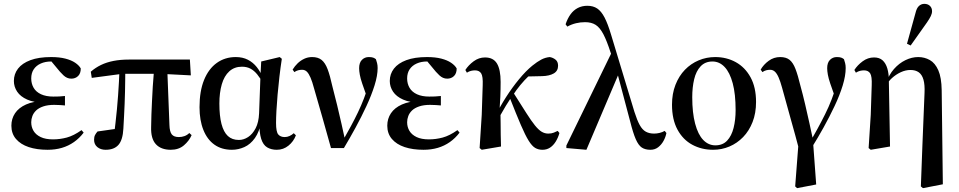

<svg xmlns="http://www.w3.org/2000/svg" viewBox="-20 -764 4975 996"><path d="M227 13Q171 13 129 -1Q87 -15 63 -43Q39 -71 39 -112Q39 -148 58 -176.5Q77 -205 115 -222Q153 -239 211 -241L207 -231Q156 -232 121 -247.5Q86 -263 69 -288.5Q52 -314 52 -344Q52 -380 73.5 -408Q95 -436 138 -452Q181 -468 245 -468Q288 -468 319 -460Q350 -452 370 -438.5Q390 -425 399 -409Q399 -383 385 -369.5Q371 -356 350 -356Q338 -356 328 -360.5Q318 -365 309.5 -373Q301 -381 291 -392L241 -452L282 -456L303 -439Q285 -444 272 -444.5Q259 -445 245 -445Q215 -445 191.5 -434.5Q168 -424 155 -404.5Q142 -385 142 -357Q142 -330 154.5 -308.5Q167 -287 193 -275Q219 -263 257 -263Q272 -263 286 -263.5Q300 -264 317 -266V-217Q303 -218 291 -219Q279 -220 261 -220Q228 -220 204.5 -212Q181 -204 167.5 -191Q154 -178 148 -162Q142 -146 142 -130Q142 -105 154 -85Q166 -65 191 -53Q216 -41 255 -41Q291 -41 326.5 -50.5Q362 -60 403 -89L414 -76Q392 -47 363.5 -27Q335 -7 301 3Q267 13 227 13Z M528 13Q502 13 485 -1Q468 -15 468 -39Q468 -54 473 -63.5Q478 -73 486 -82Q506 -85 525 -87.5Q544 -90 563 -93Q582 -96 600 -98L571 -58Q575 -90 579 -125Q583 -160 586.5 -196Q590 -232 592.5 -268.5Q595 -305 597 -339.5Q599 -374 600 -406H630Q630 -378 629.5 -348.5Q629 -319 628.5 -288Q628 -257 626.5 -225Q625 -193 623.5 -161Q622 -129 620 -97Q617 -38 594.5 -12.5Q572 13 528 13ZM456 -360 451 -392Q475 -413 504 -427Q533 -441 569 -448Q605 -455 648 -455H965L970 -373L816 -381H614ZM866 13Q815 13 788.5 -16Q762 -45 764 -105Q764 -138 765.5 -171Q767 -204 768.5 -239.5Q770 -275 772.5 -314.5Q775 -354 779 -401L848 -398L859 -115Q860 -81 871 -67Q882 -53 908 -53Q923 -53 937 -58Q951 -63 962 -74L974 -63Q961 -33 934 -10Q907 13 866 13Z M1183 13Q1130 13 1092.5 -13.5Q1055 -40 1035 -90Q1015 -140 1015 -208Q1015 -291 1038.5 -349Q1062 -407 1104.5 -437.5Q1147 -468 1203 -468Q1239 -468 1266 -454Q1293 -440 1312 -416Q1331 -392 1343 -361H1355L1346 -330Q1330 -359 1314 -378.5Q1298 -398 1279 -408Q1260 -418 1235 -418Q1196 -418 1169.5 -394Q1143 -370 1130.5 -326.5Q1118 -283 1118 -227Q1118 -163 1129 -121Q1140 -79 1162 -58.5Q1184 -38 1219 -38Q1244 -38 1267 -53Q1290 -68 1306 -98.5Q1322 -129 1324 -176L1331 -366L1335 -445L1431 -468L1442 -459Q1435 -414 1429.5 -366Q1424 -318 1420 -273Q1416 -228 1414 -190Q1412 -152 1412 -126Q1412 -80 1423.5 -66.5Q1435 -53 1457 -53Q1470 -53 1482 -58.5Q1494 -64 1504 -73L1515 -62Q1503 -30 1476.5 -8.5Q1450 13 1416 13Q1387 13 1366 0.5Q1345 -12 1335 -43.5Q1325 -75 1325 -132L1336 -137Q1326 -81 1302.5 -48Q1279 -15 1247.5 -1Q1216 13 1183 13Z M1697 4Q1675 -74 1653.5 -151Q1632 -228 1609 -306Q1600 -340 1591 -361Q1582 -382 1572 -392Q1562 -402 1547 -402Q1537 -402 1527 -399.5Q1517 -397 1507 -390L1498 -403Q1509 -421 1524 -435.5Q1539 -450 1558 -459Q1577 -468 1599 -468Q1630 -468 1648.5 -453Q1667 -438 1679.5 -405Q1692 -372 1704 -317Q1717 -268 1729 -218Q1741 -168 1752 -119.5Q1763 -71 1773 -24H1752L1760 -37Q1781 -74 1800.5 -110Q1820 -146 1837 -181.5Q1854 -217 1868 -253.5Q1882 -290 1893 -328L1882 -265Q1868 -304 1859 -330.5Q1850 -357 1846.5 -376.5Q1843 -396 1843 -410Q1843 -439 1857.5 -453.5Q1872 -468 1893 -468Q1908 -468 1916 -465Q1924 -462 1930 -457Q1933 -448 1936 -437Q1939 -426 1939 -411Q1939 -372 1923 -321Q1907 -270 1881 -214Q1855 -158 1824.5 -102Q1794 -46 1764 4Z M2177 13Q2121 13 2079 -1Q2037 -15 2013 -43Q1989 -71 1989 -112Q1989 -148 2008 -176.5Q2027 -205 2065 -222Q2103 -239 2161 -241L2157 -231Q2106 -232 2071 -247.5Q2036 -263 2019 -288.5Q2002 -314 2002 -344Q2002 -380 2023.5 -408Q2045 -436 2088 -452Q2131 -468 2195 -468Q2238 -468 2269 -460Q2300 -452 2320 -438.5Q2340 -425 2349 -409Q2349 -383 2335 -369.5Q2321 -356 2300 -356Q2288 -356 2278 -360.5Q2268 -365 2259.5 -373Q2251 -381 2241 -392L2191 -452L2232 -456L2253 -439Q2235 -444 2222 -444.5Q2209 -445 2195 -445Q2165 -445 2141.5 -434.5Q2118 -424 2105 -404.5Q2092 -385 2092 -357Q2092 -330 2104.5 -308.5Q2117 -287 2143 -275Q2169 -263 2207 -263Q2222 -263 2236 -263.5Q2250 -264 2267 -266V-217Q2253 -218 2241 -219Q2229 -220 2211 -220Q2178 -220 2154.5 -212Q2131 -204 2117.5 -191Q2104 -178 2098 -162Q2092 -146 2092 -130Q2092 -105 2104 -85Q2116 -65 2141 -53Q2166 -41 2205 -41Q2241 -41 2276.5 -50.5Q2312 -60 2353 -89L2364 -76Q2342 -47 2313.5 -27Q2285 -7 2251 3Q2217 13 2177 13Z M2479 13 2468 4 2479 -168 2484 -321Q2486 -368 2476 -383.5Q2466 -399 2444 -399Q2434 -399 2423.5 -396.5Q2413 -394 2402 -387L2394 -401Q2410 -426 2437 -446Q2464 -466 2496 -466Q2539 -466 2558 -434.5Q2577 -403 2577 -339Q2577 -300 2575.5 -262.5Q2574 -225 2571 -186H2576Q2577 -156 2577 -125.5Q2577 -95 2577.5 -65Q2578 -35 2579 -4ZM2549 -117 2527 -137H2539L2549 -160Q2573 -210 2605 -260Q2637 -310 2672.5 -353Q2708 -396 2741 -423Q2767 -444 2788 -455Q2809 -466 2832 -468Q2849 -465 2862 -454.5Q2875 -444 2875 -423Q2875 -396 2852.5 -383Q2830 -370 2792 -369L2700 -367L2776 -412Q2748 -394 2724 -371Q2700 -348 2679 -322.5Q2658 -297 2640 -269L2632 -259Q2618 -238 2604 -215Q2590 -192 2576.5 -167.5Q2563 -143 2549 -117ZM2794 13Q2773 13 2756.5 3.5Q2740 -6 2722.5 -34Q2705 -62 2682 -115.5Q2659 -169 2624 -258L2644 -282Q2684 -219 2710 -178Q2736 -137 2755 -113.5Q2774 -90 2790 -80.5Q2806 -71 2824 -71Q2841 -71 2853 -76Q2865 -81 2873 -85L2882 -74Q2875 -49 2862.5 -29Q2850 -9 2833 2Q2816 13 2794 13Z M2918 4V-9L3156 -498L3194 -392L3022 13ZM3354 13Q3327 13 3309.5 1.5Q3292 -10 3278 -42Q3264 -74 3249 -134L3175 -413L3171 -427L3147 -493Q3128 -552 3110 -586.5Q3092 -621 3070 -635Q3048 -649 3015 -649Q2991 -649 2968 -643.5Q2945 -638 2923 -626L2914 -638Q2924 -668 2939.5 -689.5Q2955 -711 2977 -722.5Q2999 -734 3027 -734Q3057 -734 3078 -720Q3099 -706 3116 -673.5Q3133 -641 3150 -584L3271 -184Q3285 -140 3298.5 -115.5Q3312 -91 3330 -81Q3348 -71 3373 -71Q3387 -71 3401.5 -74.5Q3416 -78 3428 -85L3437 -74Q3433 -53 3422 -33Q3411 -13 3394 0Q3377 13 3354 13Z M3679 13Q3620 13 3571.5 -13Q3523 -39 3494.5 -91.5Q3466 -144 3466 -221Q3466 -278 3484 -324Q3502 -370 3533 -402Q3564 -434 3604.5 -451Q3645 -468 3690 -468Q3749 -468 3797 -441.5Q3845 -415 3873.5 -363Q3902 -311 3902 -235Q3902 -177 3884 -131Q3866 -85 3835 -53Q3804 -21 3764 -4Q3724 13 3679 13ZM3691 -10Q3729 -10 3752 -34.5Q3775 -59 3785.5 -100.5Q3796 -142 3796 -193Q3796 -276 3781 -332Q3766 -388 3739 -416.5Q3712 -445 3676 -445Q3638 -445 3614.5 -420Q3591 -395 3581 -353Q3571 -311 3571 -260Q3571 -179 3586 -122.5Q3601 -66 3628 -38Q3655 -10 3691 -10Z M4105 203 4128 -98 4126 15Q4106 -62 4083.5 -141Q4061 -220 4037 -309Q4028 -342 4019 -362.5Q4010 -383 3999.5 -392.5Q3989 -402 3975 -402Q3965 -402 3955 -399.5Q3945 -397 3935 -390L3926 -403Q3941 -429 3967.5 -448.5Q3994 -468 4027 -468Q4058 -468 4076 -453.5Q4094 -439 4106.5 -406.5Q4119 -374 4132 -320Q4145 -273 4156.5 -223.5Q4168 -174 4179 -124.5Q4190 -75 4200 -27L4197 -38L4214 193L4115 212ZM4192 0 4175 -16Q4199 -56 4220 -94.5Q4241 -133 4260 -171Q4279 -209 4294 -248Q4309 -287 4321 -328L4310 -265Q4296 -304 4287 -330.5Q4278 -357 4274.5 -376.5Q4271 -396 4271 -410Q4271 -439 4285.5 -453.5Q4300 -468 4321 -468Q4336 -468 4344 -465Q4352 -462 4358 -457Q4361 -448 4364 -437Q4367 -426 4367 -411Q4367 -371 4351.5 -320.5Q4336 -270 4309.5 -214Q4283 -158 4252.5 -103Q4222 -48 4192 0Z M4486 4 4497 -168 4502 -321Q4504 -368 4494 -383.5Q4484 -399 4462 -399Q4452 -399 4441.5 -396.5Q4431 -394 4420 -387L4412 -401Q4428 -426 4455 -446Q4482 -466 4514 -466Q4542 -466 4558.5 -451Q4575 -436 4583 -409Q4591 -382 4591 -346V-339L4597 -4L4497 13ZM4757 203 4765 -11 4776 -282Q4778 -324 4770.5 -350.5Q4763 -377 4746 -389Q4729 -401 4703 -401Q4678 -401 4653 -389.5Q4628 -378 4607 -359Q4586 -340 4574 -315L4562 -334L4577 -333Q4591 -376 4617.5 -406Q4644 -436 4677 -452Q4710 -468 4743 -468Q4776 -468 4803.5 -452.5Q4831 -437 4847.5 -399.5Q4864 -362 4865 -296L4871 192L4768 212ZM4685 -537 4729 -696Q4735 -722 4747 -733Q4759 -744 4775 -744Q4793 -744 4804 -733.5Q4815 -723 4815 -706Q4815 -694 4808.5 -680.5Q4802 -667 4789 -648L4704 -528Z"/></svg>

Font: Source Serif 4 60pt SemiBold
Style: Regular
Weight: 600
Version: Version 4.004;hotconv 1.0.116;makeotfexe 2.5.65601